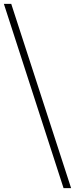

<svg xmlns="http://www.w3.org/2000/svg" viewBox="-63 -844 387 991"><path d="M-5 -824 304 127H265L-43 -824Z"/></svg>

Font: TypoPRO Montserrat Alternates
Style: Regular
Weight: 275
Designer: Julieta Ulanovsky
Foundry: Julieta Ulanovsky
Version: Version 6.001